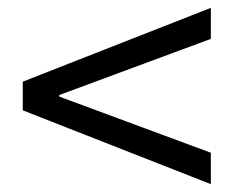

<svg xmlns="http://www.w3.org/2000/svg" viewBox="-20 -615 595 489"><path d="M38 -334V-407L517 -595V-516L131 -373V-369L517 -226V-146Z"/></svg>

Font: Noto Sans SC
Style: Regular
Weight: 400
Designer: Ryoko NISHIZUKA ____ (kana & ideographs); Paul D. Hunt (Latin, Greek & Cyrillic); Wenlong ZHANG ___ (bopomofo); Sandoll 
Foundry: Adobe Systems Incorporated
Version: Version 1.004